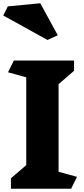

<svg xmlns="http://www.w3.org/2000/svg" viewBox="-23 -1157 518 1177"><path d="M413 0H44V-64L138 -145V-683L26 -714L62 -786H431V-723L336 -641V-104L449 -73ZM268 -912 -3 -1062 25 -1118 224 -1137 331 -941Z"/></svg>

Font: Inknut Antiqua ExtraBold
Style: Regular
Weight: 800
Designer: Claus Eggers Sørensen
Foundry: Claus Eggers Sørensen
Version: Version 1.003; ttfautohint (v1.8.2) -l 8 -r 50 -G 200 -x 14 